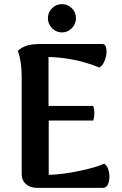

<svg xmlns="http://www.w3.org/2000/svg" viewBox="-20 -910 592 930"><path d="M510 -54Q510 -31 502 -15.5Q494 0 478 0H160Q127 0 106 -18Q85 -36 85 -67V-538Q85 -614 66 -664Q90 -684 114.5 -690.5Q139 -697 185 -697H475Q486 -697 491 -687Q496 -677 496 -661Q496 -638 486 -614Q476 -590 461 -583Q343 -631 215 -634V-397H432Q437 -379 437 -363Q437 -344 432 -326H216V-63Q282 -65 362 -81.5Q442 -98 485 -117Q497 -110 503.5 -92Q510 -74 510 -54ZM212 -822Q212 -850 232 -870Q252 -890 280 -890Q308 -890 328 -870Q348 -850 348 -822Q348 -794 328 -773.5Q308 -753 280 -753Q252 -753 232 -773.5Q212 -794 212 -822Z"/></svg>

Font: Arima Madurai Black
Style: Regular
Weight: 900
Designer: Joana Correia and Natanael Gama
Foundry: NDISCOVER
Version: Version 1.019